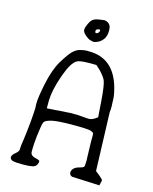

<svg xmlns="http://www.w3.org/2000/svg" viewBox="-125 -930 805 1011"><g transform="rotate(15 278.0 -424.5)"><path d="M332 -844.2Q354.5 -834.5 354.5 -802.7Q354.5 -771 341.8 -753.9Q329.1 -736.8 313.5 -730Q297.9 -723.1 292 -723.1Q286.1 -723.1 273.4 -726.6Q260.7 -730 243.7 -744.6Q226.6 -759.3 226.6 -772Q226.6 -784.7 236.8 -806.2Q247.1 -827.6 258.3 -834.5Q269.5 -841.3 283.2 -843.3Q296.9 -845.2 305.2 -846.7Q313.5 -848.1 317.9 -848.1Q322.3 -848.1 332 -844.2ZM306.6 -794.4Q286.1 -793.5 285.6 -782.2Q285.2 -771 291.5 -771Q297.9 -771 303.2 -776.4Q308.6 -781.7 308.6 -788.1Q308.6 -794.4 306.6 -794.4ZM522.5 -29.3 515.6 -1 366.2 -7.8Q351.6 -11.7 350.6 -25.4Q350.6 -26.4 350.6 -27.3Q350.6 -40 360.4 -49.8Q371.1 -60.5 389.6 -64.9Q408.2 -69.3 413.1 -75.2Q417 -79.1 417 -108.4Q417 -121.1 416 -136.7Q414.1 -180.7 414.1 -205.1Q414.1 -210.9 414.1 -216.8Q414.1 -216.8 414.1 -236.3V-248Q414.1 -253.9 412.6 -257.8Q411.1 -261.7 397.9 -267.1Q384.8 -272.5 300.3 -272.5Q215.8 -272.5 183.6 -264.6Q151.4 -256.8 145 -245.1Q138.7 -233.4 130.9 -166Q126 -121.1 126 -95.7Q126 -91.8 126 -87.9Q126 -87.9 126 -77.1Q127.9 -57.6 157.2 -51.8Q171.9 -48.8 175.8 -44.9Q176.8 -43 177.7 -40Q177.7 -35.2 173.8 -25.4Q168 -10.7 149.4 -6.8Q130.9 -2.9 94.7 -2.9Q58.6 -2.9 43.5 -6.8Q28.3 -10.7 27.3 -23.4V-24.4Q27.3 -36.1 44.9 -50.3Q62.5 -64.5 62.5 -76.2V-78.1Q62.5 -78.1 62.5 -81.1Q62.5 -95.7 68.4 -130.9Q74.2 -171.9 80.1 -233.4Q84 -279.3 85 -307.6Q85 -318.4 84 -326.2Q84 -326.2 84 -333Q84 -365.2 99.6 -440.4Q117.2 -524.4 146 -572.3Q174.8 -620.1 193.4 -639.2Q211.9 -658.2 234.4 -663.6Q256.8 -668.9 268.6 -668.9Q280.3 -668.9 298.8 -668Q420.9 -658.2 459 -516.6Q467.8 -483.4 468.8 -466.8Q470.7 -437.5 470.7 -418Q470.7 -398.4 468.8 -387.7L479.5 -69.3L502.9 -50.8Q521.5 -35.2 522.5 -29.3ZM143.6 -321.3 274.4 -330.1Q312.5 -330.1 336.4 -327.6Q360.4 -325.2 373 -325.2Q385.7 -325.2 401.4 -335L417 -345.7L410.2 -440.4Q404.3 -517.6 394.5 -542Q385.7 -560.5 362.3 -585.9L336.9 -609.4H291Q244.1 -608.4 232.4 -600.6Q203.1 -585.9 174.8 -505.9Q143.6 -419.9 143.6 -355.5Z"/></g></svg>

Font: Drukaatie burti
Style: Light
Weight: 300
Version: Version 0.14